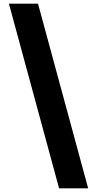

<svg xmlns="http://www.w3.org/2000/svg" viewBox="-20 -820 534 1056"><path d="M189 -800H29L305 216H465Z"/></svg>

Font: Noto Sans Sinhala Black
Style: Regular
Weight: 900
Designer: Jelle Bosma - Monotype Design Team
Foundry: Monotype Imaging Inc.
Version: Version 2.006